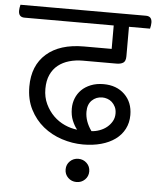

<svg xmlns="http://www.w3.org/2000/svg" viewBox="-83 -657 726 890"><g transform="rotate(5 280.0 -212.0)"><path d="M306 186Q283 186 267 170.5Q251 155 251 132Q251 109 267 93.5Q283 78 306 78Q329 78 345 93.5Q361 109 361 132Q361 155 345 170.5Q329 186 306 186ZM486 -552V-415Q486 -392 474.5 -384.5Q463 -377 443 -377H286Q253 -377 223.5 -368.5Q194 -360 172 -342.5Q150 -325 137.5 -297.5Q125 -270 125 -232Q125 -193 140 -161.5Q155 -130 178 -107.5Q201 -85 230 -72Q259 -59 288 -56Q275 -72 265 -96Q255 -120 255 -152Q255 -177 264 -199.5Q273 -222 290 -239Q307 -256 333 -266.5Q359 -277 392 -277Q453 -277 490.5 -240.5Q528 -204 528 -145Q528 -109 513 -80Q498 -51 470.5 -31Q443 -11 405 -0.5Q367 10 321 10Q271 10 222 -6Q173 -22 135 -53Q97 -84 73.5 -130Q50 -176 50 -236Q50 -334 112 -388.5Q174 -443 286 -443H415V-552H0Q-28 -552 -28 -582Q-28 -588 -27 -595Q-26 -602 -24 -610H560Q588 -610 588 -580Q588 -574 587 -567Q586 -560 584 -552ZM324 -143Q324 -98 355 -55Q374 -56 393 -63Q412 -70 426.5 -82Q441 -94 450 -110Q459 -126 459 -146Q459 -164 452.5 -177Q446 -190 436.5 -198.5Q427 -207 415 -211Q403 -215 392 -215Q363 -215 343.5 -196Q324 -177 324 -143Z"/></g></svg>

Font: Baloo 2
Style: Regular
Weight: 400
Designer: Sarang Kulkarni and Ek Type
Foundry: Ek Type
Version: Version 1.640;hotconv 1.0.111;makeotfexe 2.5.65597; ttfautoh